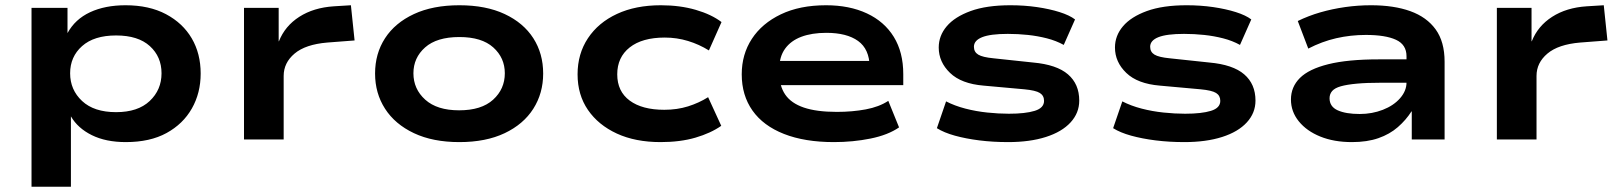

<svg xmlns="http://www.w3.org/2000/svg" viewBox="-20 -531 6162 731"><path d="M100 180V-501H237V-405Q266 -458 323 -484.5Q380 -511 458 -511Q548 -511 612 -477Q676 -443 710 -385Q744 -327 744 -251Q744 -177 710.5 -118Q677 -59 614 -24.5Q551 10 459 10Q383 10 329.5 -16.5Q276 -43 250 -88V180ZM422 -104Q505 -104 550 -146.5Q595 -189 595 -252Q595 -315 550.5 -355.5Q506 -396 422 -396Q338 -396 292.5 -355.5Q247 -315 247 -252Q247 -189 292.5 -146.5Q338 -104 422 -104Z M909 0V-501H1041V-374H1042Q1065 -432 1119.5 -467Q1174 -502 1251 -507L1316 -511L1330 -377L1226 -369Q1143 -362 1101.5 -327Q1060 -292 1060 -242V0Z M1729 10Q1628 10 1556 -24Q1484 -58 1446 -117Q1408 -176 1408 -251Q1408 -327 1446 -385.5Q1484 -444 1556 -477.5Q1628 -511 1729 -511Q1830 -511 1901.5 -477.5Q1973 -444 2010.5 -385.5Q2048 -327 2048 -251Q2048 -176 2010.5 -117Q1973 -58 1901.5 -24Q1830 10 1729 10ZM1728 -111Q1813 -111 1857.5 -151.5Q1902 -192 1902 -252Q1902 -311 1858 -350.5Q1814 -390 1729 -390Q1643 -390 1598.5 -350.5Q1554 -311 1554 -252Q1554 -192 1599 -151.5Q1644 -111 1728 -111Z M2495 10Q2399 10 2328.5 -22.5Q2258 -55 2218.5 -112.5Q2179 -170 2179 -248Q2179 -326 2218.5 -385.5Q2258 -445 2329 -478Q2400 -511 2496 -511Q2569 -511 2629 -493.5Q2689 -476 2727 -447L2679 -339Q2642 -362 2599.5 -375Q2557 -388 2511 -388Q2425 -388 2377.5 -350.5Q2330 -313 2330 -248Q2330 -183 2377.5 -148Q2425 -113 2509 -113Q2558 -113 2599.5 -126Q2641 -139 2676 -161L2726 -52Q2686 -24 2628 -7Q2570 10 2495 10Z M3155 10Q3044 10 2965 -21Q2886 -52 2845 -110Q2804 -168 2804 -248Q2804 -324 2842.5 -383Q2881 -442 2953 -476.5Q3025 -511 3125 -511Q3214 -511 3280.5 -480Q3347 -449 3383 -390.5Q3419 -332 3419 -249V-207H2920V-299H3313L3291 -277Q3290 -344 3247 -375Q3204 -406 3126 -406Q3071 -406 3031 -391Q2991 -376 2969 -345.5Q2947 -315 2947 -269V-254Q2947 -204 2969.5 -171Q2992 -138 3040.5 -121.5Q3089 -105 3166 -105Q3225 -105 3276 -114.5Q3327 -124 3362 -147L3403 -46Q3361 -17 3294.5 -3.5Q3228 10 3155 10Z M3818 10Q3760 10 3708.5 3.5Q3657 -3 3615.5 -14.5Q3574 -26 3547 -43L3582 -145Q3615 -128 3655.5 -117.5Q3696 -107 3739 -102.5Q3782 -98 3821 -98Q3884 -98 3919.5 -109Q3955 -120 3955 -147Q3955 -167 3939 -177Q3923 -187 3880 -191L3725 -205Q3640 -212 3597 -253.5Q3554 -295 3554 -350Q3554 -395 3584.5 -431Q3615 -467 3675.5 -489Q3736 -511 3827 -511Q3880 -511 3928 -504Q3976 -497 4014 -485Q4052 -473 4073 -457L4030 -360Q4001 -376 3966 -385Q3931 -394 3893.5 -398Q3856 -402 3817 -402Q3751 -402 3719.5 -389.5Q3688 -377 3688 -353Q3688 -333 3704.5 -323Q3721 -313 3763 -309L3913 -293Q4003 -285 4046 -248Q4089 -211 4089 -148Q4089 -101 4056 -65Q4023 -29 3962 -9.5Q3901 10 3818 10Z M4489 10Q4431 10 4379.5 3.5Q4328 -3 4286.5 -14.5Q4245 -26 4218 -43L4253 -145Q4286 -128 4326.5 -117.5Q4367 -107 4410 -102.5Q4453 -98 4492 -98Q4555 -98 4590.5 -109Q4626 -120 4626 -147Q4626 -167 4610 -177Q4594 -187 4551 -191L4396 -205Q4311 -212 4268 -253.5Q4225 -295 4225 -350Q4225 -395 4255.5 -431Q4286 -467 4346.5 -489Q4407 -511 4498 -511Q4551 -511 4599 -504Q4647 -497 4685 -485Q4723 -473 4744 -457L4701 -360Q4672 -376 4637 -385Q4602 -394 4564.5 -398Q4527 -402 4488 -402Q4422 -402 4390.5 -389.5Q4359 -377 4359 -353Q4359 -333 4375.5 -323Q4392 -313 4434 -309L4584 -293Q4674 -285 4717 -248Q4760 -211 4760 -148Q4760 -101 4727 -65Q4694 -29 4633 -9.5Q4572 10 4489 10Z M5127 10Q5059 10 5007 -11Q4955 -32 4925 -69Q4895 -106 4895 -152Q4895 -200 4929 -234Q4963 -268 5037 -286.5Q5111 -305 5230 -305H5357V-216H5238Q5183 -216 5145.5 -212.5Q5108 -209 5085 -202.5Q5062 -196 5052 -184.5Q5042 -173 5042 -157Q5042 -125 5073 -111Q5104 -97 5157 -97Q5204 -97 5245 -113Q5286 -129 5310.5 -157Q5335 -185 5335 -217V-317Q5335 -361 5295 -379.5Q5255 -398 5180 -398Q5122 -398 5067.5 -385.5Q5013 -373 4961 -346L4921 -451Q4962 -471 5007 -484Q5052 -497 5101 -504Q5150 -511 5200 -511Q5287 -511 5349.5 -488.5Q5412 -466 5446 -419Q5480 -372 5480 -296V0H5355V-107H5354Q5333 -74 5302 -47Q5271 -20 5228 -5Q5185 10 5127 10Z M5679 0V-501H5811V-374H5812Q5835 -432 5889.5 -467Q5944 -502 6021 -507L6086 -511L6100 -377L5996 -369Q5913 -362 5871.5 -327Q5830 -292 5830 -242V0Z"/></svg>

Font: Nunito Sans 7pt Expanded
Style: Bold
Weight: 700
Width: 7
Designer: Vernon Adams
Foundry: Vernon Adams
Version: Version 3.101;gftools[0.9.27]